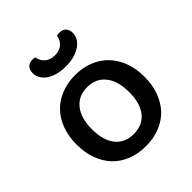

<svg xmlns="http://www.w3.org/2000/svg" viewBox="-193 -810 948 948"><g transform="rotate(-45 281.0 -335.5)"><path d="M518 -234Q518 -177 501 -131Q484 -85 453.5 -53Q423 -21 379 -3.5Q335 14 281 14Q227 14 183 -3.5Q139 -21 108.5 -53Q78 -85 61 -131Q44 -177 44 -234Q44 -291 61 -337Q78 -383 109 -415Q140 -447 184 -464.5Q228 -482 281 -482Q334 -482 378 -464.5Q422 -447 453 -414.5Q484 -382 501 -336.5Q518 -291 518 -234ZM281 -398Q221 -398 186 -355Q151 -312 151 -234Q151 -156 185 -113.5Q219 -71 281 -71Q343 -71 377 -113.5Q411 -156 411 -234Q411 -311 376.5 -354.5Q342 -398 281 -398ZM280 -621Q312 -621 331.5 -637.5Q351 -654 356 -683Q361 -684 365 -684.5Q369 -685 374 -685Q397 -685 409 -672Q421 -659 421 -637Q421 -619 412 -602.5Q403 -586 385 -573Q367 -560 340.5 -552Q314 -544 280 -544Q245 -544 218.5 -552Q192 -560 174.5 -573Q157 -586 148.5 -603Q140 -620 140 -637Q140 -659 152 -672Q164 -685 187 -685Q192 -685 196 -684.5Q200 -684 204 -683Q209 -654 229 -637.5Q249 -621 280 -621Z"/></g></svg>

Font: Baloo Paaji 2 Medium
Style: Regular
Weight: 500
Designer: Shuchita Grover, Noopur Datye and Ek Type
Foundry: Ek Type
Version: Version 1.640;hotconv 1.0.111;makeotfexe 2.5.65597; ttfautoh